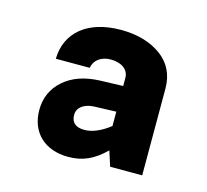

<svg xmlns="http://www.w3.org/2000/svg" viewBox="-62 -954 524 486"><g transform="rotate(15 199.5 -711.5)"><path d="M346.7 -769.5C346.7 -805.7 333 -834 305.7 -854C278.3 -874 243.2 -884.3 200.2 -884.3C111.8 -884.3 60.5 -839.4 59.1 -771H147.9C151.4 -792 169.4 -805.2 194.3 -805.2C219.7 -805.2 241.7 -793.5 241.7 -769.5V-748.5L181.6 -746.6C142.1 -745.1 110.8 -734.4 87.4 -713.9C64 -693.4 52.2 -667 52.2 -635.3C52.2 -576.7 91.3 -539.1 153.3 -539.1C189.9 -539.1 218.8 -551.3 250 -582L262.7 -542.5H346.7ZM140.6 -646C140.6 -665 157.2 -677.7 183.1 -679.2L241.7 -681.2V-643.6C217.8 -625 195.3 -615.7 175.3 -615.7C152.3 -615.7 140.6 -626 140.6 -646Z"/></g></svg>

Font: Estedad ExtraBold
Style: Regular
Weight: 800
Designer: Amin Abedi
Version: Version 7.3